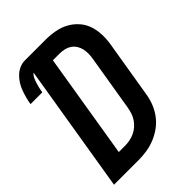

<svg xmlns="http://www.w3.org/2000/svg" viewBox="-221 -835 935 935"><g transform="rotate(-45 246.5 -367.5)"><path d="M3 0 112 -663Q101 -654 95.5 -641.5Q90 -629 86 -616Q82 -603 79 -590.5Q76 -578 74 -565H-7Q-4 -584 1 -602.5Q6 -621 12.5 -639Q19 -657 29.5 -674Q40 -691 54.5 -705Q69 -719 87 -727Q105 -735 124 -735H267Q300 -735 332 -729Q364 -723 391 -708Q418 -693 438.5 -669.5Q459 -646 468.5 -616Q478 -586 478.5 -553Q479 -520 473 -487L426 -203Q422 -175 411.5 -147Q401 -119 383 -94Q365 -69 340 -50.5Q315 -32 287 -20.5Q259 -9 230 -4.5Q201 0 173 0ZM132 -96H173Q190 -96 206.5 -99Q223 -102 239 -109Q255 -116 269 -128Q283 -140 293 -155Q303 -170 308 -186Q313 -202 316 -219L363 -503Q366 -520 366.5 -537Q367 -554 363.5 -570Q360 -586 351.5 -599.5Q343 -613 330 -622Q317 -631 300.5 -635Q284 -639 267 -639H221Z"/></g></svg>

Font: Iosevka Oblique
Style: Bold
Weight: 700
Italic angle: -9°
Monospace: yes
Designer: Belleve Invis
Foundry: Belleve Invis
Version: Version 32.5.0; ttfautohint (v1.8.4)